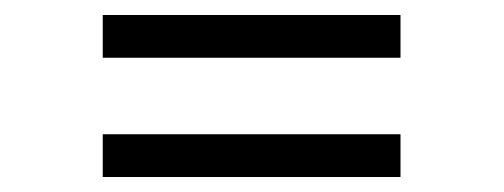

<svg xmlns="http://www.w3.org/2000/svg" viewBox="-20 -410 672 256"><path d="M117 -333V-390H514V-333ZM117 -174V-231H514V-174Z"/></svg>

Font: Piazzolla 24pt
Style: Regular
Weight: 400
Designer: Juan Pablo del Peral
Foundry: Huerta Tipografica
Version: Version 2.005